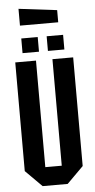

<svg xmlns="http://www.w3.org/2000/svg" viewBox="-64 -1033 529 1070"><g transform="rotate(-5 200.0 -498.0)"><path d="M38 -92V-700H154V-104H246V-700H362V-92L270 0H130ZM83 -748V-830H175V-748ZM225 -748V-830H317V-748ZM296 -902H82V-996L296 -970Z"/></g></svg>

Font: Tektur Condensed Medium
Style: Regular
Weight: 500
Width: 3
Designer: Adam Jagosz
Foundry: Adam Jagosz
Version: Version 1.005;gftools[0.9.30]